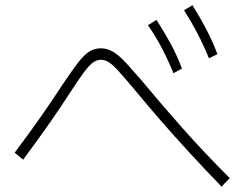

<svg xmlns="http://www.w3.org/2000/svg" viewBox="-20 -841 920 728"><path d="M820 -133.3Q755.6 -200 698.9 -261.7Q642.2 -323.3 590 -383.3Q537.8 -443.3 485.6 -506.7Q448.9 -550 427.8 -573.3Q406.7 -596.7 391.7 -605.6Q376.7 -614.4 362.2 -614.4Q347.8 -614.4 333.3 -604.4Q318.9 -594.4 298.9 -567.8Q278.9 -541.1 244.4 -487.8Q212.2 -437.8 170 -377.2Q127.8 -316.7 67.8 -235.6L35.6 -262.2Q96.7 -343.3 139.4 -405Q182.2 -466.7 215.6 -517.8Q253.3 -574.4 276.7 -604.4Q300 -634.4 319.4 -646.1Q338.9 -657.8 362.2 -657.8Q377.8 -657.8 392.8 -652.2Q407.8 -646.7 424.4 -633.9Q441.1 -621.1 462.2 -597.8Q483.3 -574.4 514.4 -538.9Q595.6 -441.1 675.6 -351.1Q755.6 -261.1 851.1 -165.6ZM637.8 -563.3Q617.8 -612.2 595 -656.1Q572.2 -700 541.1 -745.6L573.3 -765.6Q603.3 -718.9 627.2 -675Q651.1 -631.1 670 -581.1ZM772.2 -620Q752.2 -668.9 729.4 -712.8Q706.7 -756.7 677.8 -802.2L710 -821.1Q738.9 -774.4 762.2 -730Q785.6 -685.6 804.4 -635.6Z"/></svg>

Font: Paperlogy 2 ExtraLight
Style: Regular
Weight: 250
Designer: redesigned by Lee Juim, glyphs from Gmarket Sans & Montserrat
Foundry: PT&
Version: Version 1.001